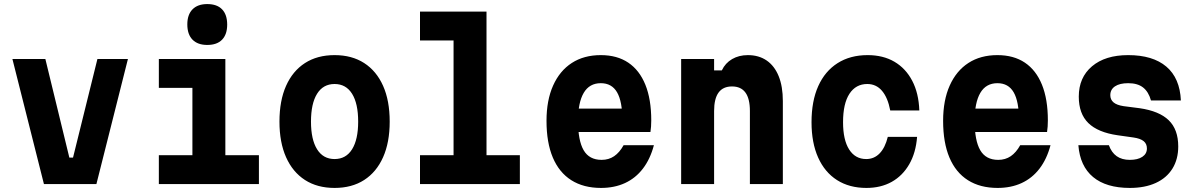

<svg xmlns="http://www.w3.org/2000/svg" viewBox="-20 -905 5890 944"><path d="M41 -615H203L321 -130H339L459 -615H609L454 0H196Z M761 -615H1088V-142H1253V0H761V-142H926V-473H761ZM999 -684Q952 -684 926.5 -710Q901 -736 901 -785Q901 -833 926.5 -859Q952 -885 999 -885Q1047 -885 1072 -859Q1097 -833 1097 -784Q1097 -736 1072 -710Q1047 -684 999 -684Z M1625 19Q1540 19 1479.5 -20Q1419 -59 1386.5 -132Q1354 -205 1354 -307Q1354 -410 1386.5 -483Q1419 -556 1479.5 -595Q1540 -634 1625 -634Q1710 -634 1770.5 -595Q1831 -556 1863.5 -483Q1896 -410 1896 -307Q1896 -205 1863.5 -132Q1831 -59 1770.5 -20Q1710 19 1625 19ZM1625 -123Q1681 -123 1711 -171Q1741 -219 1741 -307Q1741 -396 1711 -444Q1681 -492 1625 -492Q1569 -492 1539 -444Q1509 -396 1509 -307Q1509 -219 1539 -171Q1569 -123 1625 -123Z M2045 -848H2372V-142H2536V0H2045V-142H2210V-706H2045Z M2791 -371H3096L3040 -313Q3040 -406 3014 -451Q2988 -496 2934 -496Q2878 -496 2850 -448.5Q2822 -401 2822 -311Q2822 -214 2849.5 -166.5Q2877 -119 2938 -119Q2973 -119 2999.5 -137Q3026 -155 3046 -191H3195Q3177 -123 3141 -76Q3105 -29 3053 -5Q3001 19 2935 19Q2849 19 2789 -19Q2729 -57 2698 -130.5Q2667 -204 2667 -311Q2667 -412 2699.5 -484.5Q2732 -557 2791.5 -595.5Q2851 -634 2934 -634Q3014 -634 3069 -597Q3124 -560 3153 -488.5Q3182 -417 3182 -313Q3182 -296 3181 -283Q3180 -270 3178 -256H2791Z M3329 0V-615H3491V-559H3529Q3546 -595 3579.5 -614.5Q3613 -634 3657 -634Q3711 -634 3749.5 -607.5Q3788 -581 3808.5 -530.5Q3829 -480 3829 -408V0H3667V-359Q3667 -420 3645 -450Q3623 -480 3579 -480Q3535 -480 3513 -450Q3491 -420 3491 -359V0Z M4240 19Q4156 19 4095.5 -19.5Q4035 -58 4002.5 -130.5Q3970 -203 3970 -304Q3970 -408 4003 -481.5Q4036 -555 4098 -594.5Q4160 -634 4246 -634Q4322 -634 4377.5 -601.5Q4433 -569 4465 -508Q4497 -447 4500 -362H4357Q4345 -425 4316.5 -458.5Q4288 -492 4244 -492Q4188 -492 4156.5 -444Q4125 -396 4125 -304Q4125 -217 4155 -170Q4185 -123 4239 -123Q4278 -123 4305 -151Q4332 -179 4345 -232H4489Q4483 -154 4450.5 -97.5Q4418 -41 4364.5 -11Q4311 19 4240 19Z M4741 -371H5046L4990 -313Q4990 -406 4964 -451Q4938 -496 4884 -496Q4828 -496 4800 -448.5Q4772 -401 4772 -311Q4772 -214 4799.5 -166.5Q4827 -119 4888 -119Q4923 -119 4949.5 -137Q4976 -155 4996 -191H5145Q5127 -123 5091 -76Q5055 -29 5003 -5Q4951 19 4885 19Q4799 19 4739 -19Q4679 -57 4648 -130.5Q4617 -204 4617 -311Q4617 -412 4649.5 -484.5Q4682 -557 4741.5 -595.5Q4801 -634 4884 -634Q4964 -634 5019 -597Q5074 -560 5103 -488.5Q5132 -417 5132 -313Q5132 -296 5131 -283Q5130 -270 5128 -256H4741Z M5432 -191Q5445 -155 5470.5 -137Q5496 -119 5535 -119Q5574 -119 5596.5 -134Q5619 -149 5619 -175Q5619 -198 5603 -211Q5587 -224 5553 -229L5475 -240Q5378 -254 5331 -300Q5284 -346 5284 -430Q5284 -524 5349 -579Q5414 -634 5527 -634Q5648 -634 5714.5 -577.5Q5781 -521 5786 -411H5639Q5627 -454 5600 -475Q5573 -496 5527 -496Q5485 -496 5462 -480.5Q5439 -465 5439 -437Q5439 -415 5455 -401.5Q5471 -388 5505 -383L5583 -373Q5680 -359 5726.5 -313.5Q5773 -268 5773 -185Q5773 -122 5744.5 -76Q5716 -30 5662.5 -5.5Q5609 19 5535 19Q5419 19 5354.5 -34.5Q5290 -88 5282 -191Z"/></svg>

Font: Martian Mono SemiCondensed
Style: Bold
Weight: 700
Width: 4
Designer: Roman Shamin
Foundry: Evil Martians
Version: Version 1.000